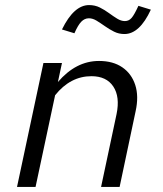

<svg xmlns="http://www.w3.org/2000/svg" viewBox="-20 -736 640 756"><path d="M47 0 151 -488H224L208 -413Q243 -454 283.5 -475Q324 -496 370 -496Q425 -496 461.5 -471Q498 -446 512.5 -401.5Q527 -357 514 -298L451 0H378L439 -287Q453 -355 426 -395.5Q399 -436 340 -436Q257 -436 197 -361L120 0ZM273 -605 224 -620Q271 -716 330.6 -716Q354 -716 373 -706.5Q392 -697 409 -684.5Q426 -672 441.5 -662.5Q457 -653 471.7 -653Q487.4 -653 498.2 -665.5Q509 -678 525 -713L574 -698Q529.6 -602 470 -602Q447.6 -602 428.8 -611.5Q410 -621 393 -633Q376 -645 360.5 -654.5Q345 -664 330 -664Q313 -664 300 -650.5Q287 -637.1 273 -605Z"/></svg>

Font: Red Hat Mono
Style: Italic
Weight: 300
Italic angle: -12°
Monospace: yes
Designer: Pentagram, MCKL
Foundry: Pentagram, MCKL
Version: Version 1.023